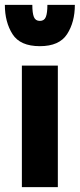

<svg xmlns="http://www.w3.org/2000/svg" viewBox="-70 -770 328 790"><path d="M-50 -750H63Q63 -716 69.5 -700Q76 -684 94 -684Q112 -684 118.5 -700Q125 -716 125 -750H238Q238 -679 206 -629.5Q174 -580 94 -580Q13 -580 -18.5 -629.5Q-50 -679 -50 -750ZM20 -500H168V0H20Z"/></svg>

Font: Uncut Sans VF
Style: Regular
Weight: 400
Designer: Kasper Nordkvist
Foundry: Uncut Type
Version: Version 1.100;FEAKit 1.0